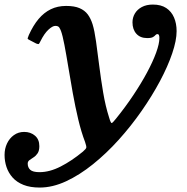

<svg xmlns="http://www.w3.org/2000/svg" viewBox="-97 -561 822 842"><path d="M548.5 -394Q566.5 -394 574 -398.5Q581.5 -403 584.8 -407.2Q588 -411.5 594 -411.5Q602 -411.5 602 -394Q602 -369.5 587.8 -330.2Q573.5 -291 547.8 -243Q522 -195 487.2 -143Q452.5 -91 412 -41Q398 -23.5 393.5 -21.5Q389 -19.5 381.5 -45.5Q365.5 -95.5 355.5 -154.8Q345.5 -214 338.2 -272.5Q331 -331 324.2 -379Q317.5 -427 309 -454.5Q301 -480 287.8 -497.8Q274.5 -515.5 252 -525.2Q229.5 -535 193 -535Q155.5 -535 125.8 -520.5Q96 -506 72.2 -477.8Q48.5 -449.5 29.5 -407.5Q25 -397 24.2 -393Q23.5 -389 35 -384L62 -370Q71.5 -366 74 -369Q76.5 -372 80.5 -380.5Q97.5 -414.5 115.5 -431Q133.5 -447.5 145.5 -447.5Q158.5 -447.5 163 -440.2Q167.5 -433 170.5 -425Q177.5 -406 185.5 -364.2Q193.5 -322.5 202.5 -267.5Q211.5 -212.5 222.2 -152.8Q233 -93 246.2 -37.2Q259.5 18.5 276 61.5Q282.5 80.5 281.5 86.2Q280.5 92 266.5 104Q217.5 144.5 169 169.2Q120.5 194 76.5 194Q47 194 35.8 183.8Q24.5 173.5 24.5 156.5Q24.5 147 32.2 141.2Q40 135.5 50.2 129Q60.5 122.5 68 111.2Q75.5 100 75.5 80Q75.5 50 56.2 33.8Q37 17.5 9 17.5Q-16.5 17.5 -36 31.5Q-55.5 45.5 -66.2 68.2Q-77 91 -77 118.5Q-77 146 -68.5 171.5Q-60 197 -41.8 217.5Q-23.5 238 6 249.8Q35.5 261.5 77 261.5Q133.5 261.5 192.8 234Q252 206.5 310.8 159.2Q369.5 112 423.8 51.8Q478 -8.5 524 -74.5Q570 -140.5 604.5 -205.2Q639 -270 658.2 -326.8Q677.5 -383.5 677.5 -424.5Q677.5 -458 666.2 -484.2Q655 -510.5 632 -525.8Q609 -541 573.5 -541Q545 -541 525 -530.2Q505 -519.5 494.5 -501.8Q484 -484 484 -463Q484 -432 501 -413Q518 -394 548.5 -394Z"/></svg>

Font: Besley SemiBold
Style: Italic
Weight: 600
Italic angle: -13°
Designer: Owen Earl
Foundry: indestructible type*
Version: Version 2.001